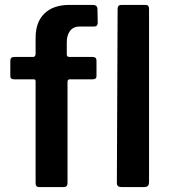

<svg xmlns="http://www.w3.org/2000/svg" viewBox="-20 -762 691 782"><path d="M373 -515C373 -525 367.7 -530 357 -530H263C255.7 -530 252 -533.3 252 -540V-590C252 -609.3 256.5 -624.8 265.5 -636.5C274.5 -648.2 287.7 -654 305 -654H364C368.7 -654 372.2 -655.3 374.5 -658C376.8 -660.7 378 -664 378 -668L377 -724C377 -736 370.7 -742 358 -742H263C219 -742 185 -730.3 161 -707C137 -683.7 125 -650.7 125 -608V-543C125 -534.3 121.3 -530 114 -530H38C27.3 -530 22 -525 22 -515V-452C22 -443.3 27 -439 37 -439H118C122.7 -439 125 -436 125 -430V-16C125 -5.3 129.7 0 139 0H240C250 0 255 -5.7 255 -17V-429C255 -435.7 258.3 -439 265 -439H358C368 -439 373 -443.3 373 -452ZM587 -22V-726C587 -736.7 582.3 -742 573 -742H474C464 -742 459 -736.3 459 -725L456 -18C456 -11.3 457.5 -6.7 460.5 -4C463.5 -1.3 468.7 0 476 0H564C572.7 0 578.7 -1.5 582 -4.5C585.3 -7.5 587 -13.3 587 -22Z"/></svg>

Font: Libre Franklin SemiBold
Style: Regular
Weight: 600
Designer: Pablo Impallari, Rodrigo Fuenzalida
Foundry: Impallari Type
Version: Version 1.002; ttfautohint (v1.5)